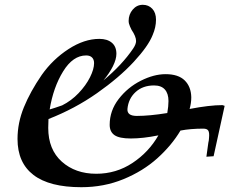

<svg xmlns="http://www.w3.org/2000/svg" viewBox="-20 -771 963 800"><path d="M916 -330 870 -120 840 -118 848 -176Q849 -181 850 -186Q851 -191 851 -197Q853 -218 848 -226.5Q843 -235 827 -235Q774 -235 732 -227Q695 -165 635.5 -111.5Q576 -58 494.5 -24.5Q413 9 319 9Q186 9 119.5 -42Q53 -93 53 -192Q53 -259 79.5 -324Q106 -389 154 -459Q200 -524 265.5 -566.5Q331 -609 394 -609Q427 -609 446 -593Q465 -577 465 -547Q465 -524 450.5 -495Q436 -466 411 -436Q489 -501 535 -569Q547 -587 547 -600Q547 -619 528 -647Q527 -649 521.5 -661Q516 -673 516 -684Q516 -711 533 -731Q550 -751 575 -751Q599 -751 614.5 -734.5Q630 -718 630 -689Q630 -657 616 -625Q598 -579 537.5 -513.5Q477 -448 384.5 -383Q292 -318 182 -275L181 -238Q181 -148 237.5 -97.5Q294 -47 381 -47Q464 -47 532 -92Q600 -137 640 -207Q576 -194 525 -194Q477 -194 457 -208Q437 -222 437 -251Q437 -310 474.5 -358.5Q512 -407 566.5 -434.5Q621 -462 670 -462Q723 -462 749.5 -436Q776 -410 777 -366Q777 -341 770 -317Q853 -333 907 -333ZM187 -315Q205 -320 239 -332Q277 -351 307.5 -383Q338 -415 355 -449Q372 -483 372 -508Q372 -523 363.5 -531.5Q355 -540 339 -540Q284 -540 243 -473.5Q202 -407 187 -315ZM677 -300Q682 -328 682 -350Q682 -381 667 -398Q652 -415 622 -415Q575 -415 545 -387.5Q515 -360 511 -317Q509 -288 550 -288Q603 -288 677 -300Z"/></svg>

Font: Ibarra Real Nova
Style: Bold Italic
Weight: 700
Italic angle: -22°
Designer: Jose Maria Ribagorda & Octavio Pardo
Foundry: Octavio Pardo
Version: Version 1.014